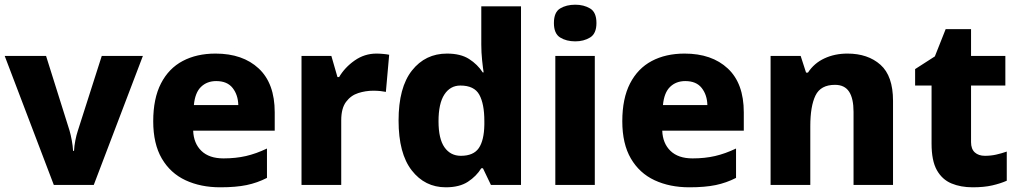

<svg xmlns="http://www.w3.org/2000/svg" viewBox="-20 -787 4336 817"><path d="M209 0 0 -549H176L276 -231Q281 -214 285.5 -189.5Q290 -165 291 -145H295Q296 -166 300.5 -189Q305 -212 311 -230L413 -549H588L379 0Z M897 -559Q1013 -559 1081 -495.5Q1149 -432 1149 -309V-231H802Q804 -177 837 -145Q870 -113 931 -113Q983 -113 1026.5 -123Q1070 -133 1116 -155V-30Q1075 -9 1029.5 0.5Q984 10 917 10Q834 10 769.5 -20Q705 -50 668.5 -112.5Q632 -175 632 -271Q632 -368 665 -432Q698 -496 757.5 -527.5Q817 -559 897 -559ZM900 -442Q861 -442 835.5 -417.5Q810 -393 805 -340H994Q993 -383 970 -412.5Q947 -442 900 -442Z M1582 -559Q1595 -559 1611 -557.5Q1627 -556 1636 -554L1622 -396Q1613 -398 1599 -399.5Q1585 -401 1568 -401Q1536 -401 1504.5 -391Q1473 -381 1452.5 -353.5Q1432 -326 1432 -275V0H1263V-549H1390L1416 -459H1423Q1447 -500 1489 -529.5Q1531 -559 1582 -559Z M1877 10Q1788 10 1732 -62Q1676 -134 1676 -274Q1676 -415 1733 -487Q1790 -559 1882 -559Q1940 -559 1976 -536Q2012 -513 2034 -479H2038Q2035 -497 2031.5 -530.5Q2028 -564 2028 -597V-760H2197V0H2069L2035 -71H2028Q2007 -37 1971 -13.5Q1935 10 1877 10ZM1941 -124Q1995 -124 2017.5 -157Q2040 -190 2041 -257V-272Q2041 -345 2019.5 -384Q1998 -423 1939 -423Q1896 -423 1871 -385Q1846 -347 1846 -271Q1846 -196 1871.5 -160Q1897 -124 1941 -124Z M2428 -767Q2464 -767 2491 -751Q2518 -735 2518 -689Q2518 -644 2491 -627.5Q2464 -611 2428 -611Q2390 -611 2363.5 -627.5Q2337 -644 2337 -689Q2337 -735 2363.5 -751Q2390 -767 2428 -767ZM2511 -549V0H2343V-549Z M2893 -559Q3009 -559 3077 -495.5Q3145 -432 3145 -309V-231H2798Q2800 -177 2833 -145Q2866 -113 2927 -113Q2979 -113 3022.5 -123Q3066 -133 3112 -155V-30Q3071 -9 3025.5 0.5Q2980 10 2913 10Q2830 10 2765.5 -20Q2701 -50 2664.5 -112.5Q2628 -175 2628 -271Q2628 -368 2661 -432Q2694 -496 2753.5 -527.5Q2813 -559 2893 -559ZM2896 -442Q2857 -442 2831.5 -417.5Q2806 -393 2801 -340H2990Q2989 -383 2966 -412.5Q2943 -442 2896 -442Z M3586 -559Q3673 -559 3726.5 -511.5Q3780 -464 3780 -358V0H3612V-311Q3612 -368 3593 -397Q3574 -426 3533 -426Q3472 -426 3450 -380.5Q3428 -335 3428 -250V0H3259V-549H3387L3410 -478H3418Q3444 -518 3488 -538.5Q3532 -559 3586 -559Z M4171 -124Q4196 -124 4218.5 -129Q4241 -134 4264 -142V-18Q4237 -6 4202 2Q4167 10 4119 10Q4068 10 4028.5 -6.5Q3989 -23 3966.5 -63Q3944 -103 3944 -176V-423H3874V-493L3958 -547L4004 -663H4112V-549H4258V-423H4112V-182Q4112 -153 4128 -138.5Q4144 -124 4171 -124Z"/></svg>

Font: Noto Sans Sinhala ExtraBold
Style: Regular
Weight: 800
Designer: Jelle Bosma - Monotype Design Team
Foundry: Monotype Imaging Inc.
Version: Version 2.006; ttfautohint (v1.8.4.7-5d5b)